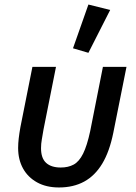

<svg xmlns="http://www.w3.org/2000/svg" viewBox="-20 -815 598 847"><path d="M227 -520 172 -244Q168 -219 164.5 -200Q161 -181 161 -161Q161 -117 183.5 -96.5Q206 -76 248 -76Q281 -76 305 -89Q329 -102 346.5 -137Q364 -172 378 -237L434 -520H538L480 -230Q463 -146 431 -93Q399 -40 351.5 -14Q304 12 240 12Q184 12 143.5 -10.5Q103 -33 81.5 -72Q60 -111 60 -162Q60 -182 62.5 -204Q65 -226 70 -254L123 -520ZM466 -771 370 -582 302 -602 370 -795Z"/></svg>

Font: IBM Plex Sans Medium
Style: Italic
Weight: 500
Italic angle: -11.31°
Designer: Mike Abbink, Paul van der Laan, Pieter van Rosmalen
Foundry: Bold Monday
Version: Version 3.201